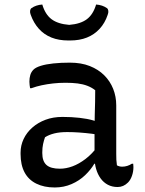

<svg xmlns="http://www.w3.org/2000/svg" viewBox="-20 -819 640 849"><path d="M494 -353Q494 -326 494 -299.5Q494 -273 494 -246Q494 -219 494 -192.5Q494 -166 494 -139Q494 -124 494.5 -112.5Q495 -101 497 -88Q502 -85 508 -83.5Q514 -82 520 -82Q532 -82 543 -85.5Q554 -89 563 -95H569Q569 -91 569.5 -88Q570 -85 570 -80Q570 -60 563.5 -41.5Q557 -23 546 -12Q536 -2 524.5 3Q513 8 500 8Q476 8 457 -2Q438 -12 425 -30Q412 -48 405 -72Q398 -96 398 -122Q398 -153 398 -186Q398 -219 398 -243Q398 -282 399 -312Q400 -342 400.5 -368Q401 -394 401 -420Q386 -432 366.5 -439.5Q347 -447 323.5 -450Q300 -453 270 -453Q241 -453 214.5 -450Q188 -447 164.5 -442Q141 -437 119 -429H113Q112 -435 111 -443Q110 -451 110 -458Q110 -474 114 -487.5Q118 -501 128 -511Q138 -521 160.5 -528Q183 -535 216 -538.5Q249 -542 289 -542Q339 -542 377 -527Q415 -512 441 -486Q467 -460 480.5 -426Q494 -392 494 -353ZM167 -142Q167 -106 185.5 -89.5Q204 -73 245 -73Q272 -73 300.5 -83.5Q329 -94 358 -116Q387 -138 414 -174L418 -95H397Q382 -69 356.5 -44.5Q331 -20 296.5 -5Q262 10 222 10Q175 10 140.5 -7Q106 -24 88.5 -57Q71 -90 71 -138V-144Q71 -176 84.5 -204.5Q98 -233 123 -255Q148 -277 181.5 -289.5Q215 -302 256 -302Q296 -302 331.5 -298Q367 -294 392.5 -286.5Q418 -279 428 -272Q434 -267 437 -259.5Q440 -252 441.5 -242Q443 -232 443 -217Q415 -224 387 -227.5Q359 -231 331.5 -233Q304 -235 277 -235Q244 -235 220 -229Q196 -223 179 -212Q174 -198 170.5 -182Q167 -166 167 -145ZM286 -709Q336 -713 364 -734Q392 -755 405 -799Q419 -798 431 -794Q443 -790 453 -783Q458 -779 459 -771Q460 -763 456 -753Q444 -717 420.5 -691.5Q397 -666 364.5 -653Q332 -640 290 -640H282Q240 -640 207.5 -653Q175 -666 152 -691.5Q129 -717 116 -753Q112 -763 113 -771Q114 -779 119 -783Q129 -790 141 -794Q153 -798 167 -799Q180 -755 208 -734Q236 -713 286 -709Z"/></svg>

Font: Recursive Monospace Casual
Style: Regular
Weight: 400
Version: Version 1.047